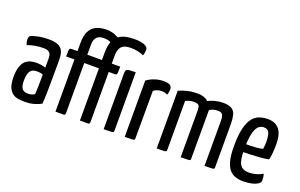

<svg xmlns="http://www.w3.org/2000/svg" viewBox="-89 -1110 2328 1490"><g transform="rotate(20 1075.0 -364.5)"><path d="M172 10Q144 10 118.5 5.5Q93 1 73 -14.5Q53 -30 41 -60Q29 -90 29 -142Q29 -194 40 -226.5Q51 -259 70 -276.5Q89 -294 113 -300Q137 -306 162 -306Q178 -306 199.5 -303Q221 -300 236 -293Q236 -293 236 -307Q236 -321 236 -339.5Q236 -358 236 -372Q236 -396 228.5 -408.5Q221 -421 207.5 -426.5Q194 -432 174 -432Q135 -432 99 -425Q63 -418 41 -409Q34 -421 32 -433.5Q30 -446 30 -456Q30 -463 32.5 -471Q35 -479 41 -483Q54 -491 95 -500.5Q136 -510 193 -510Q258 -510 287.5 -483Q317 -456 317 -388V-335Q317 -278 316.5 -220.5Q316 -163 315 -112.5Q314 -62 311 -24Q291 -12 256 -1Q221 10 172 10ZM180 -58Q196 -58 211 -63Q226 -68 232 -75Q234 -91 234.5 -119Q235 -147 235.5 -178Q236 -209 236 -236Q226 -241 212.5 -243Q199 -245 189 -245Q173 -245 159.5 -241.5Q146 -238 136 -227.5Q126 -217 120 -197Q114 -177 114 -144Q114 -117 118.5 -100Q123 -83 132 -73.5Q141 -64 153 -61Q165 -58 180 -58Z M427 0V-431H358Q358 -464 359 -478Q360 -492 364.5 -496Q369 -500 379 -500H427V-569Q427 -626 443 -659Q459 -692 483.5 -708Q508 -724 535 -729Q562 -734 584 -734Q620 -734 651 -722Q682 -710 703 -693L655 -645Q641 -655 624.5 -660Q608 -665 584 -665Q574 -665 561 -662.5Q548 -660 536 -652Q524 -644 516 -626Q508 -608 508 -578V-500H607Q607 -468 606 -453.5Q605 -439 601.5 -435Q598 -431 590 -431H508V-16Q508 -16 506 -8Q504 0 491 0ZM629 0V-431H561Q561 -464 561.5 -478Q562 -492 566.5 -496Q571 -500 582 -500H629V-561Q629 -620 645 -655.5Q661 -691 687.5 -709Q714 -727 746 -733Q778 -739 810 -739Q865 -739 895 -726.5Q925 -714 925 -690Q925 -680 922.5 -666.5Q920 -653 916 -643Q895 -653 867.5 -659Q840 -665 812 -665Q792 -665 773.5 -662Q755 -659 741 -648.5Q727 -638 718.5 -617.5Q710 -597 710 -562V-500H780Q780 -468 779 -453.5Q778 -439 774.5 -435Q771 -431 763 -431H710V-16Q710 -16 708 -8Q706 0 694 0ZM825 0V-463Q825 -482 832 -489.5Q839 -497 857 -498.5Q875 -500 908 -500V-16Q908 -8 904 -5Q900 -2 883.5 -1Q867 0 825 0Z M999 0V-465Q1028 -486 1063 -498Q1098 -510 1135 -510Q1174 -510 1189.5 -499.5Q1205 -489 1205 -468Q1205 -460 1203 -446.5Q1201 -433 1196 -420Q1185 -426 1173 -429Q1161 -432 1148 -432Q1131 -432 1113.5 -426.5Q1096 -421 1082 -410L1081 -16Q1081 -8 1077.5 -5Q1074 -2 1057 -1Q1040 0 999 0Z M1263 0V-477Q1296 -492 1334.5 -501Q1373 -510 1414 -510Q1473 -510 1500 -484Q1527 -458 1534.5 -410Q1542 -362 1542 -295V-16Q1542 -8 1538 -5Q1534 -2 1517 -1Q1500 0 1461 0V-372Q1461 -397 1458.5 -411.5Q1456 -426 1445.5 -432.5Q1435 -439 1412 -439Q1395 -439 1378.5 -435Q1362 -431 1344 -422V-16Q1344 -8 1340 -5Q1336 -2 1319.5 -1Q1303 0 1263 0ZM1461 0V-436Q1470 -458 1496.5 -474.5Q1523 -491 1558.5 -500.5Q1594 -510 1627 -510Q1677 -510 1701 -493.5Q1725 -477 1732 -445.5Q1739 -414 1739 -369V-16Q1739 -8 1735 -5Q1731 -2 1714 -1Q1697 0 1658 0V-370Q1658 -406 1648.5 -422Q1639 -438 1609 -438Q1593 -438 1576 -434Q1559 -430 1542 -419V-16Q1542 -8 1539 -5Q1536 -2 1519 -1Q1502 0 1461 0Z M1979 10Q1945 10 1915.5 0.5Q1886 -9 1864.5 -34Q1843 -59 1831.5 -105Q1820 -151 1820 -224Q1820 -318 1835 -375Q1850 -432 1875 -461Q1900 -490 1932 -500Q1964 -510 1997 -510Q2060 -510 2092 -470Q2124 -430 2124 -349Q2124 -316 2121.5 -281Q2119 -246 2112 -219Q2078 -212 2036 -209Q1994 -206 1956 -204.5Q1918 -203 1893.5 -203Q1869 -203 1869 -203L1870 -269Q1870 -269 1889 -268.5Q1908 -268 1935.5 -268.5Q1963 -269 1991.5 -271.5Q2020 -274 2040 -280Q2043 -294 2044 -310Q2045 -326 2045 -340Q2044 -394 2032.5 -416.5Q2021 -439 1988 -439Q1971 -439 1955.5 -429.5Q1940 -420 1928 -396.5Q1916 -373 1909.5 -332Q1903 -291 1903 -227Q1903 -180 1908.5 -149Q1914 -118 1925.5 -101Q1937 -84 1954.5 -76.5Q1972 -69 1997 -69Q2027 -69 2056.5 -77Q2086 -85 2110 -100Q2115 -88 2116.5 -72.5Q2118 -57 2118 -45Q2118 -30 2099 -17Q2080 -4 2048.5 3Q2017 10 1979 10Z"/></g></svg>

Font: Yanone Kaffeesatz ExtraLight
Style: Regular
Weight: 400
Version: Version 2.003